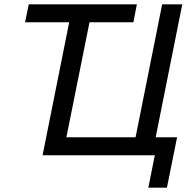

<svg xmlns="http://www.w3.org/2000/svg" viewBox="-20 -718 903 888"><path d="M696 0H177L300 -615H96L113 -698H613L597 -615H394L287 -83H607L730 -698H823L700 -83H799L752 150H666Z"/></svg>

Font: IBM Plex Sans Text
Style: Italic
Weight: 450
Italic angle: -11°
Designer: Mike Abbink, Paul van der Laan, Pieter van Rosmalen
Foundry: Bold Monday
Version: Version 3.005